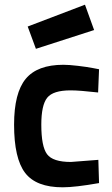

<svg xmlns="http://www.w3.org/2000/svg" viewBox="-20 -787 476 818"><path d="M250 -511Q274 -511 312 -506.5Q350 -502 376 -497L402 -492L398 -393Q319 -402 281 -402Q206 -402 181 -370.5Q156 -339 156 -256Q156 -163 180.5 -130Q205 -97 282 -97L399 -106L402 -7Q300 11 247 11Q134 11 87 -50.5Q40 -112 40 -256Q40 -391 89.5 -451Q139 -511 250 -511ZM98 -674 342 -767 381 -659 133 -579Z"/></svg>

Font: TitilliumText22L Rg
Style: Bold
Weight: 700
Designer: Campivisivi
Foundry: Campivisivi
Version: 1.000